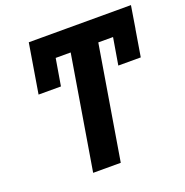

<svg xmlns="http://www.w3.org/2000/svg" viewBox="-130 -846 932 965"><g transform="rotate(-20 336.5 -363.5)"><path d="M126.4 -727.3H672.9L653.4 -607.2H653.1L629.3 -463.4H509.2L533.4 -607.2H454.5L353.7 0H206L306.8 -607.2H226.6L202.4 -463.4H82.7Z"/></g></svg>

Font: Inter P
Style: Bold Italic
Weight: 700
Italic angle: 9.39999°
Designer: Rasmus Andersson
Foundry: rsms
Version: Version 3.018;git-588b23468